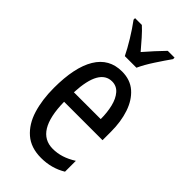

<svg xmlns="http://www.w3.org/2000/svg" viewBox="-241 -828 901 901"><g transform="rotate(45 209.0 -378.0)"><path d="M215 -546Q270 -546 306 -514.5Q342 -483 360 -429.5Q378 -376 378 -309V-253H123Q126 -59 242 -59Q271 -59 299.5 -68Q328 -77 358 -96V-24Q302 10 233 10Q165 10 123 -26.5Q81 -63 62 -125Q43 -187 43 -265Q43 -402 86.5 -474Q130 -546 215 -546ZM215 -480Q174 -480 151 -440Q128 -400 124 -317H302Q302 -361 293 -398Q284 -435 264.5 -457.5Q245 -480 215 -480ZM173 -606Q157 -639 132 -680Q107 -721 81 -756V-766H126Q145 -749 167.5 -723.5Q190 -698 212 -672Q238 -702 255.5 -721Q273 -740 298 -766H343V-756Q321 -725 293.5 -683Q266 -641 250 -606Z"/></g></svg>

Font: Noto Sans Lao UI ExtCond
Style: Regular
Weight: 400
Width: 2
Designer: Monotype Design Team
Foundry: Monotype Imaging Inc.
Version: Version 2.000; ttfautohint (v1.8.4.7-5d5b)